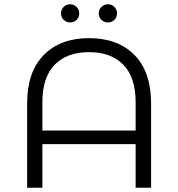

<svg xmlns="http://www.w3.org/2000/svg" viewBox="-20 -886 841 906"><path d="M268 -823Q268 -841 280.5 -853.5Q293 -866 311 -866Q328 -866 341 -853.5Q354 -841 354 -823Q354 -805 341.5 -792.5Q329 -780 311 -780Q293 -780 280.5 -792Q268 -804 268 -823ZM489 -866Q507 -866 519.5 -853.5Q532 -841 532 -823Q532 -804 519.5 -792Q507 -780 489 -780Q471 -780 458.5 -792.5Q446 -805 446 -823Q446 -841 459 -853.5Q472 -866 489 -866ZM400 -706Q536 -706 614.5 -626.5Q693 -547 693 -397V0H620V-206H180V0H108V-397Q108 -547 186.5 -626.5Q265 -706 400 -706ZM180 -270H620V-404Q620 -521 562 -580.5Q504 -640 400 -640Q296 -640 238 -580.5Q180 -521 180 -404Z"/></svg>

Font: Montserrat Alternates
Style: Regular
Weight: 400
Designer: Julieta Ulanovsky
Foundry: Julieta Ulanovsky
Version: Version 7.200;PS 007.200;hotconv 1.0.88;makeotf.lib2.5.64775